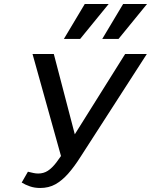

<svg xmlns="http://www.w3.org/2000/svg" viewBox="-20 -927 752 956"><path d="M180 9Q152 9 129 1Q106 -7 88 -18L119 -72Q135 -68 147 -65.5Q159 -63 170 -63Q197 -63 218 -76.5Q239 -90 260.5 -118Q282 -146 309 -189L603 -658H711L381 -146Q350 -97 319.5 -62.5Q289 -28 256 -9.5Q223 9 180 9ZM291 -124 142 -658H248L370 -191ZM298 -733 402 -907H521L379 -733ZM489 -733 593 -907H712L570 -733Z"/></svg>

Font: Ysabeau Infant SemiBold
Style: Italic
Weight: 600
Italic angle: -12°
Designer: Christian Thalmann (Catharsis Fonts)
Version: Version 2.002; featfreeze: ss01,ss02,lnum